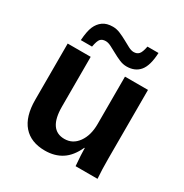

<svg xmlns="http://www.w3.org/2000/svg" viewBox="-169 -852 949 992"><g transform="rotate(30 305.5 -356.0)"><path d="M199.2 -528.3V-231.9Q199.2 -92.8 293 -92.8Q342.8 -92.8 373.3 -135.5Q403.8 -178.2 403.8 -245.1V-528.3H541V-118.2Q541 -50.8 544.9 0H414.1Q408.2 -70.3 408.2 -105H405.8Q378.4 -44.9 336.2 -17.6Q293.9 9.8 235.8 9.8Q151.9 9.8 106.9 -41.7Q62 -93.3 62 -192.9V-528.3ZM383.8 -577.6Q362.3 -577.6 340.6 -586.9Q318.8 -596.2 298.3 -607.7Q277.8 -619.1 259.5 -628.4Q241.2 -637.7 226.6 -637.7Q206.5 -637.7 196 -626.5Q185.5 -615.2 178.7 -577.6H111.8Q115.7 -632.8 127.7 -660.4Q139.6 -688 162.1 -704.3Q184.6 -720.7 221.7 -720.7Q243.7 -720.7 265.6 -711.4Q287.6 -702.1 308.1 -690.7Q328.6 -679.2 346.4 -669.9Q364.3 -660.6 378.4 -660.6Q397.9 -660.6 408.9 -672.6Q419.9 -684.6 426.8 -720.7H492.7Q489.3 -644 461.7 -610.8Q434.1 -577.6 383.8 -577.6Z"/></g></svg>

Font: Arial
Style: Bold
Weight: 700
Designer: Steve Matteson
Foundry: Ascender Corporation
Version: Version 2.00.3